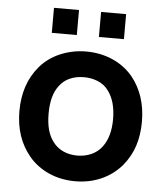

<svg xmlns="http://www.w3.org/2000/svg" viewBox="-54 -812 753 875"><g transform="rotate(5 322.0 -374.5)"><path d="M272 -763.5V-649H157.5V-763.5ZM487.5 -763.5V-649H373V-763.5ZM109.5 -78Q41.5 -160 41.5 -281Q41.5 -404 109.5 -485.5Q146.5 -530 202.5 -554Q259.5 -578 322 -578Q353.5 -578 383.8 -572Q414 -566 441.2 -554.2Q468.5 -542.5 492 -525.2Q515.5 -508 534.5 -485.5Q602 -403 602 -281Q602 -222 586.2 -172Q570.5 -122 534.5 -78Q495.5 -32.5 440.8 -8.5Q386 15.5 322 15.5Q290.5 15.5 260.2 9.5Q230 3.5 202.8 -8.5Q175.5 -20.5 151.8 -38Q128 -55.5 109.5 -78ZM434.5 -409.5Q416.5 -435 386.5 -447.8Q356.5 -460.5 322 -460.5Q286 -460.5 257 -447.8Q228 -435 209.5 -409.5Q175 -365 175 -281Q175 -198 209.5 -154Q228 -128.5 257 -115.2Q286 -102 322 -102Q356.5 -102 386 -115.2Q415.5 -128.5 434.5 -154Q470 -201.5 470 -281Q470 -362 434.5 -409.5Z"/></g></svg>

Font: Russisch Sans
Style: Bold
Weight: 700
Designer: Michael Sharanda (font) & Cristiano Sobral (main changes)
Foundry: Michael Sharanda
Version: Version 2.00;September 8, 2020;FontCreator 13.0.0.2681 64-bi